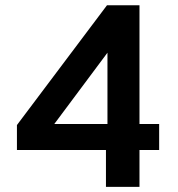

<svg xmlns="http://www.w3.org/2000/svg" viewBox="-20 -725 682 737"><path d="M515.4 -704.7H390.6L45 -245V-149.2H386.7V-7.8H515.4V-149.2H590.9V-248.9H515.4ZM392.5 -248.9H188.3L392.5 -522.7Z"/></svg>

Font: Diatome Semibold
Style: Regular
Weight: 600
Designer: 15.100.17
Foundry: 15.100.17
Version: Version 1.005;Fontself Maker 3.5.8